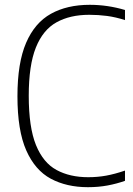

<svg xmlns="http://www.w3.org/2000/svg" viewBox="-20 -769 554 798"><path d="M345.5 9Q257 9 191.2 -26.2Q125.5 -61.5 89 -144.2Q52.5 -227 52.5 -369Q52.5 -507.5 88.5 -591Q124.5 -674.5 191.8 -711.8Q259 -749 353 -749Q427 -749 499.5 -727.5V-685.5Q460.5 -698 424.5 -702.8Q388.5 -707.5 351 -707.5Q271 -707.5 214.8 -676.2Q158.5 -645 129 -571.2Q99.5 -497.5 99.5 -371Q99.5 -240 129.5 -166.2Q159.5 -92.5 215 -62.5Q270.5 -32.5 346.5 -32.5Q385.5 -32.5 421.2 -39Q457 -45.5 499.5 -60V-17.5Q466 -5.5 427.5 1.8Q389 9 345.5 9Z"/></svg>

Font: Encode Sans SmCnd XLt
Style: Regular
Weight: 200
Width: 4
Designer: Multiple Designers
Foundry: Impallari Type
Version: Version 3.002; ttfautohint (v1.8.3) -l 8 -r 50 -G 200 -x 14 